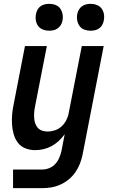

<svg xmlns="http://www.w3.org/2000/svg" viewBox="-20 -770 590 1000"><path d="M199 210H48V113H199Q217 113 235.5 106Q254 99 267 85Q280 71 288 53Q296 35 300 17L317 -71Q303 -52 286 -36Q269 -20 248.5 -9Q228 2 206.5 7Q185 12 163 12Q136 12 112 2.5Q88 -7 73 -27Q58 -47 51 -72Q44 -97 42.5 -123.5Q41 -150 43.5 -177Q46 -204 52 -231L110 -530H224L162 -213Q159 -198 158 -183.5Q157 -169 158 -154.5Q159 -140 163.5 -127Q168 -114 177 -104Q186 -94 199.5 -89.5Q213 -85 228 -85Q247 -85 266.5 -91.5Q286 -98 301 -112Q316 -126 325.5 -144.5Q335 -163 338 -182L406 -530H520L410 36Q405 60 396 83Q387 106 372.5 127Q358 148 338 164.5Q318 181 294.5 191.5Q271 202 247 206Q223 210 199 210ZM451 -610Q434 -610 418.5 -616Q403 -622 394 -635Q385 -648 382 -665Q379 -682 383 -699Q385 -710 391.5 -720.5Q398 -731 408 -738Q418 -745 429.5 -747.5Q441 -750 452 -750Q469 -750 484.5 -744Q500 -738 509.5 -725Q519 -712 521.5 -695Q524 -678 520 -661Q518 -650 512 -639.5Q506 -629 496 -622Q486 -615 474.5 -612.5Q463 -610 451 -610ZM236 -610Q219 -610 203.5 -616Q188 -622 178.5 -635Q169 -648 166.5 -665Q164 -682 168 -699Q170 -710 176 -720.5Q182 -731 192 -738Q202 -745 213.5 -747.5Q225 -750 237 -750Q254 -750 269.5 -744Q285 -738 294 -725Q303 -712 306 -695Q309 -678 305 -661Q303 -650 296.5 -639.5Q290 -629 280 -622Q270 -615 258.5 -612.5Q247 -610 236 -610Z"/></svg>

Font: Lode Term
Style: Bold Italic
Weight: 700
Italic angle: -11°
Monospace: yes
Designer: Belleve Invis
Foundry: Belleve Invis
Version: Version 29.2.0